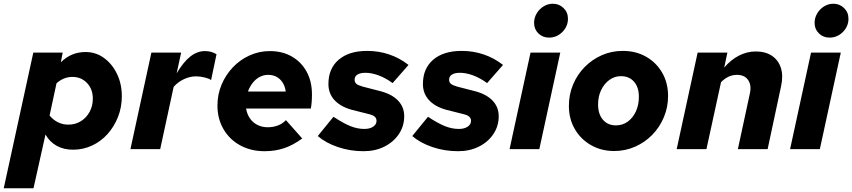

<svg xmlns="http://www.w3.org/2000/svg" viewBox="-60 -797 4554 1026"><path d="M-40 209 118 -516H275L265 -464Q320 -519 397 -519Q452 -519 495.5 -487.5Q539 -456 565 -402.5Q591 -349 591 -283Q591 -224 570.5 -172Q550 -120 514.5 -80.5Q479 -41 431.5 -19Q384 3 330 3Q281 3 243.5 -17.5Q206 -38 183 -78L119 209ZM327 -386Q280 -386 242 -352L205 -180Q222 -158 248 -144.5Q274 -131 305 -131Q343 -131 372.5 -149.5Q402 -168 419 -199.5Q436 -231 436 -270Q436 -321 405 -353.5Q374 -386 327 -386Z M637 0 749 -516H908L884 -405Q920 -466 957 -495Q994 -524 1035 -524Q1071 -524 1097 -507L1068 -369Q1058 -377 1034 -383Q1010 -389 988 -389Q955 -389 923 -374Q891 -359 868 -333L796 0Z M1354 11Q1281 11 1224 -20Q1167 -51 1134.5 -106.5Q1102 -162 1102 -233Q1102 -292 1124 -344.5Q1146 -397 1184.5 -437.5Q1223 -478 1274 -501Q1325 -524 1382 -524Q1449 -524 1499.5 -495Q1550 -466 1578.5 -414Q1607 -362 1607 -293Q1607 -270 1605.5 -251.5Q1604 -233 1601 -217H1255Q1260 -187 1275.5 -164.5Q1291 -142 1315.5 -129.5Q1340 -117 1371 -117Q1400 -117 1425 -126.5Q1450 -136 1468 -155L1555 -57Q1506 -21 1458 -5Q1410 11 1354 11ZM1265 -308H1467Q1463 -336 1450.5 -355.5Q1438 -375 1418.5 -386Q1399 -397 1373 -397Q1349 -397 1328 -386Q1307 -375 1291 -355Q1275 -335 1265 -308Z M1883 11Q1811 11 1746 -11Q1681 -33 1638 -70L1722 -173Q1775 -138 1812.5 -123Q1850 -108 1887 -108Q1916 -108 1934 -120Q1952 -132 1952 -151Q1952 -165 1942.5 -173.5Q1933 -182 1912 -187L1817 -211Q1758 -228 1726.5 -263Q1695 -298 1695 -348Q1695 -431 1750 -478Q1805 -525 1902 -525Q1964 -525 2020 -506Q2076 -487 2123 -450L2038 -353Q2001 -380 1963.5 -394Q1926 -408 1893 -408Q1865 -408 1850 -398.5Q1835 -389 1835 -371Q1835 -357 1844.5 -349Q1854 -341 1879 -334L1972 -310Q2034 -294 2067 -259.5Q2100 -225 2100 -176Q2100 -123 2071.5 -80.5Q2043 -38 1994 -13.5Q1945 11 1883 11Z M2388 11Q2316 11 2251 -11Q2186 -33 2143 -70L2227 -173Q2280 -138 2317.5 -123Q2355 -108 2392 -108Q2421 -108 2439 -120Q2457 -132 2457 -151Q2457 -165 2447.5 -173.5Q2438 -182 2417 -187L2322 -211Q2263 -228 2231.5 -263Q2200 -298 2200 -348Q2200 -431 2255 -478Q2310 -525 2407 -525Q2469 -525 2525 -506Q2581 -487 2628 -450L2543 -353Q2506 -380 2468.5 -394Q2431 -408 2398 -408Q2370 -408 2355 -398.5Q2340 -389 2340 -371Q2340 -357 2349.5 -349Q2359 -341 2384 -334L2477 -310Q2539 -294 2572 -259.5Q2605 -225 2605 -176Q2605 -123 2576.5 -80.5Q2548 -38 2499 -13.5Q2450 11 2388 11Z M2874 -596Q2840 -596 2817 -618.5Q2794 -641 2794 -675Q2794 -702 2808 -725.5Q2822 -749 2845 -763Q2868 -777 2894 -777Q2928 -777 2951.5 -754Q2975 -731 2975 -697Q2975 -656 2945 -626Q2915 -596 2874 -596ZM2663 0 2775 -516H2934L2822 0Z M3222 10Q3153 10 3098 -21.5Q3043 -53 3011.5 -107.5Q2980 -162 2980 -231Q2980 -292 3002.5 -345.5Q3025 -399 3064.5 -439Q3104 -479 3156 -502Q3208 -525 3268 -525Q3338 -525 3392.5 -494Q3447 -463 3478.5 -408.5Q3510 -354 3510 -284Q3510 -224 3487.5 -170.5Q3465 -117 3425.5 -76.5Q3386 -36 3333.5 -13Q3281 10 3222 10ZM3231 -127Q3267 -127 3294.5 -147Q3322 -167 3338 -201.5Q3354 -236 3354 -280Q3354 -331 3328 -360.5Q3302 -390 3258 -390Q3224 -390 3196.5 -370Q3169 -350 3152.5 -316Q3136 -282 3136 -239Q3136 -187 3162 -157Q3188 -127 3231 -127Z M3556 0 3668 -516H3827L3810 -436Q3846 -478 3889 -500Q3932 -522 3979 -522Q4031 -522 4065.5 -498.5Q4100 -475 4113 -433.5Q4126 -392 4114 -337L4042 0H3883L3947 -297Q3957 -341 3938 -369Q3919 -397 3878 -397Q3855 -397 3834 -387.5Q3813 -378 3793 -358L3715 0Z M4373 -596Q4339 -596 4316 -618.5Q4293 -641 4293 -675Q4293 -702 4307 -725.5Q4321 -749 4344 -763Q4367 -777 4393 -777Q4427 -777 4450.5 -754Q4474 -731 4474 -697Q4474 -656 4444 -626Q4414 -596 4373 -596ZM4162 0 4274 -516H4433L4321 0Z"/></svg>

Font: Red Hat Text
Style: Italic
Weight: 300
Italic angle: -12°
Designer: Pentagram, MCKL
Foundry: Pentagram, MCKL
Version: Version 1.023